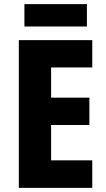

<svg xmlns="http://www.w3.org/2000/svg" viewBox="-20 -908 514 928"><path d="M426 0H71V-714H426V-582H227V-436H412V-304H227V-133H426ZM400 -888V-780H98V-888Z"/></svg>

Font: Noto Sans Tamil Condensed ExtraBold
Style: Regular
Weight: 800
Width: 3
Designer: Jelle Bosma - Monotype Design Team
Foundry: Monotype Imaging Inc.
Version: Version 2.004; ttfautohint (v1.8.4.7-5d5b)